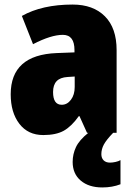

<svg xmlns="http://www.w3.org/2000/svg" viewBox="-20 -583 581 843"><path d="M509 120V226Q473 240 429 240Q370 240 334.5 210Q299 180 299 128Q299 94 313.5 63Q328 32 368 0H362L329 -73H326Q294 -28 260 -9Q226 10 170 10Q103 10 65 -39.5Q27 -89 27 -169Q27 -342 229 -350L307 -353V-363Q307 -430 256 -430Q204 -430 125 -389L76 -513Q165 -563 299 -563Q389 -563 440.5 -511.5Q492 -460 492 -363V0H477Q447 31 436 51.5Q425 72 425 94Q425 111 435 121Q445 131 463 131Q474 131 487.5 128Q501 125 509 120ZM308 -247 277 -245Q244 -243 228.5 -226.5Q213 -210 213 -179Q213 -123 251 -123Q275 -123 291.5 -145Q308 -167 308 -201Z"/></svg>

Font: Noto Sans Display Black Narrow
Style: Regular
Weight: 900
Width: 4
Designer: Monotype Design team
Foundry: Monotype Imaging Inc.
Version: Version 1.000